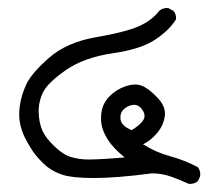

<svg xmlns="http://www.w3.org/2000/svg" viewBox="-20 -277 540 482"><path d="M454.1 184.6Q432.6 174.8 409.7 166.5Q386.7 158.2 361.3 158.2Q272.5 169.9 215.8 169.9Q159.2 169.9 133.3 160.6Q107.4 151.4 89.4 133.8Q71.3 116.2 61 100.6Q50.8 85 42.5 68.4Q34.2 51.8 30.3 32.7Q26.4 13.7 29.8 -11.7Q33.2 -37.1 45.9 -64.9Q58.6 -92.8 103 -131.8Q147.5 -170.9 221.2 -183.6Q294.9 -196.3 328.1 -210.9Q361.3 -225.6 379.9 -250Q389.6 -257.8 402.3 -256.8L415 -250Q422.9 -242.2 421.9 -228.5Q405.3 -201.2 369.1 -177.2Q333 -153.3 262.2 -143.1Q191.4 -132.8 145.5 -101.1Q99.6 -69.3 87.9 -44.9Q76.2 -20.5 77.1 5.9Q78.1 32.2 86.4 50.8Q94.7 69.3 115.7 89.4Q136.7 109.4 152.3 115.2Q168 121.1 189.9 123Q211.9 125 293 118.2Q272.5 101.6 259.3 85.4Q246.1 69.3 238.8 49.8Q231.4 30.3 234.4 6.8Q237.3 -16.6 253.9 -34.2Q270.5 -51.8 294.4 -60.1Q318.4 -68.4 335.4 -62Q352.5 -55.7 375 -32.2Q397.5 -8.8 393.6 15.6Q389.6 40 372.6 59.1Q355.5 78.1 338.9 85Q371.1 105.5 407.2 115.2Q443.4 125 476.6 142.6Q484.4 152.3 482.4 166L476.6 177.7Q467.8 185.5 454.1 184.6ZM310.5 49.8Q334 35.2 340.3 23.4Q346.7 11.7 336.9 -2Q327.1 -15.6 313.5 -13.7Q299.8 -11.7 290 -2Q280.3 7.8 282.7 23.4Q285.2 39.1 310.5 49.8Z"/></svg>

Font: JasonHandwriting2
Style: Regular
Weight: 400
Version: Version 1.05.10